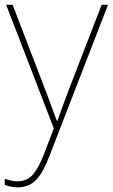

<svg xmlns="http://www.w3.org/2000/svg" viewBox="-26 -548 476 811"><path d="M160.2 102.1 201.2 -5.9 0 -527.8H27.3L164.1 -171.9Q173.3 -147.9 180.7 -127.9Q188 -107.9 194.3 -91.3Q200.2 -74.7 205.3 -61.3Q210.4 -47.9 214.4 -37.1H216.3Q224.1 -59.1 235.6 -91.1Q247.1 -123 264.2 -168L403.3 -527.8H430.2L181.2 115.2Q156.2 180.2 126.7 211.7Q97.2 243.2 48.3 243.2Q21.5 243.2 -5.9 232.9V207Q8.3 211.9 20.3 214.8Q32.2 217.8 48.3 217.8Q85.9 217.8 110.6 191.9Q135.3 166 160.2 102.1Z"/></svg>

Font: Nokora Thin
Style: Regular
Weight: 100
Designer: Danh Hong
Version: Version 8.000; ttfautohint (v1.8.3)